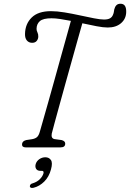

<svg xmlns="http://www.w3.org/2000/svg" viewBox="-20 -766 676 998"><path d="M249 -71.5Q244.5 -47 263 -43L300 -38Q319 -33 319 -19.5Q319 0 295 0H113Q93.5 0 94.5 -17Q96 -33 116.5 -38L146.5 -42.5Q164 -45.5 173 -54Q182 -62.5 187.5 -83Q192.5 -100.5 204 -140.8Q215.5 -181 230.8 -235Q246 -289 262.8 -349.2Q279.5 -409.5 295.8 -468.2Q312 -527 326 -576.5Q340 -626 348.5 -657.5Q320 -663 294 -667Q268 -671 248 -671Q204 -671 187.2 -656.2Q170.5 -641.5 170 -617Q169.5 -608 174.5 -598Q179.5 -588 179 -575Q178.5 -562.5 170.5 -553Q162.5 -543.5 147 -543.5Q130 -543.5 119.8 -555.5Q109.5 -567.5 110 -589.5Q111 -642 144.8 -675Q178.5 -708 245 -708Q276 -708 315.5 -701.5Q355 -695 395 -686.2Q435 -677.5 468.2 -671Q501.5 -664.5 520.5 -664.5Q541 -664.5 551.8 -670.8Q562.5 -677 567 -688.5Q571.5 -698.5 572 -705.5Q572.5 -712.5 574 -717.5Q577.5 -731 585 -738.8Q592.5 -746.5 606.5 -746.5Q637 -746.5 636 -704Q635.5 -668.5 609.5 -645.8Q583.5 -623 540 -623Q516.5 -623 481.5 -629.8Q446.5 -636.5 408 -645Q398.5 -611.5 384.2 -561Q370 -510.5 353.5 -451.2Q337 -392 320.2 -332Q303.5 -272 288.8 -218.5Q274 -165 263.5 -126.2Q253 -87.5 249 -71.5ZM190 122Q174.5 122 168 112Q161.5 102 165.5 87Q170 71.5 184.2 61.5Q198.5 51.5 215.5 51.5Q235 51.5 244.8 66Q254.5 80.5 245 114.5Q235 153 210 177.8Q185 202.5 154.5 210Q137 214 135 202.5Q136 189.5 151 186.5Q173 179.5 187.2 165.2Q201.5 151 206 135Q209 122 197.5 122Z"/></svg>

Font: Fraunces 144pt S100 Light
Style: Italic
Weight: 300
Italic angle: -16°
Version: Version 1.000; ttfautohint (v1.8.3)